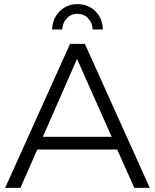

<svg xmlns="http://www.w3.org/2000/svg" viewBox="-20 -912 752 932"><path d="M632 0 549 -186H161L79 0H5L320 -699H392L707 0ZM188 -248H522L354 -626ZM233 -769Q235 -823 270 -857.5Q305 -892 356 -892Q408 -892 443 -857.5Q478 -823 479 -769H430Q428 -802 407.5 -823.5Q387 -845 356 -845Q325 -845 304.5 -823.5Q284 -802 282 -769Z"/></svg>

Font: Gontserrat Light
Style: Regular
Weight: 300
Designer: Julieta Ulanovsky
Foundry: Julieta Ulanovsky
Version: Version 6.001